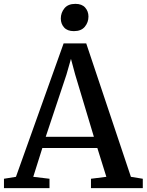

<svg xmlns="http://www.w3.org/2000/svg" viewBox="-30 -973 758 993"><path d="M52.5 -58.5 299 -748.5H416L647 -58.5L708.5 -48.5V0H440.5V-48.5L520 -58.5L473.5 -207.5H189L142 -58.5L226 -48.5V0H-9.5V-48.5ZM455.5 -265.5 358.5 -588.5 337 -668.5 313.5 -586.5 206.5 -265.5ZM351.5 -812Q318.5 -812 301.5 -831Q284.5 -850 284.5 -877Q284.5 -907 303.2 -930Q322 -953 359.5 -953H360.5Q393.5 -953 410.5 -933.8Q427.5 -914.5 427.5 -887.5Q427.5 -857.5 408.8 -834.8Q390 -812 352.5 -812Z"/></svg>

Font: Merriweather 28pt Medium
Style: Regular
Weight: 500
Version: Version 2.100